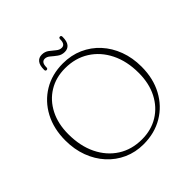

<svg xmlns="http://www.w3.org/2000/svg" viewBox="-219 -1031 1228 1228"><g transform="rotate(-45 395.0 -417.0)"><path d="M392.5 -714.5Q467 -714.5 529.5 -686.8Q592 -659 637.8 -609Q683.5 -559 708.8 -491.5Q734 -424 734 -344Q734 -237 690.2 -155.8Q646.5 -74.5 569.5 -28.8Q492.5 17 392.5 17Q319.5 17 258 -10.8Q196.5 -38.5 151 -88.5Q105.5 -138.5 80.2 -206.2Q55 -274 55 -354Q55 -460.5 98.2 -541.8Q141.5 -623 217.5 -668.8Q293.5 -714.5 392.5 -714.5ZM693 -328.5Q693 -434.5 653.2 -514.2Q613.5 -594 543.2 -638.2Q473 -682.5 380.5 -682.5Q297 -682.5 233 -643.2Q169 -604 133 -533.5Q97 -463 97 -369.5Q97 -262 136.2 -181.8Q175.5 -101.5 245.2 -57Q315 -12.5 407 -12.5Q491 -12.5 555.5 -52Q620 -91.5 656.5 -162.5Q693 -233.5 693 -328.5ZM453.5 -757Q426 -757 405.5 -772Q385 -787 367.5 -802.2Q350 -817.5 332 -817.5Q300.5 -817.5 300.5 -770.5Q300.5 -757.5 289 -757.5Q278.5 -757.5 278.5 -770.5Q278.5 -810.5 293.8 -830Q309 -849.5 336.5 -849.5Q364 -849.5 384 -834.5Q404 -819.5 421.5 -804.5Q439 -789.5 458.5 -789.5Q489.5 -789.5 489.5 -835.5Q489.5 -849 501 -849Q511.5 -849 511.5 -835.5Q511.5 -795 496 -776Q480.5 -757 453.5 -757Z"/></g></svg>

Font: Fraunces 9pt Soft Thin
Style: Regular
Weight: 100
Version: Version 1.000;[b76b70a41]